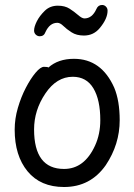

<svg xmlns="http://www.w3.org/2000/svg" viewBox="-20 -729 540 773"><path d="M237.8 23.9Q143.1 23.9 91.1 -39.1Q39.1 -102.1 39.1 -207Q39.1 -251 52 -294.9Q64.9 -338.9 84 -375.5Q103 -412.1 123 -436Q143.1 -460 157.2 -460Q172.9 -460 174.8 -457Q213.9 -492.2 277.8 -492.2Q388.2 -492.2 439.9 -376Q461.9 -323.2 461.9 -245.1Q461.9 -147.9 405.8 -64Q344.2 23.9 237.8 23.9ZM237.8 -48.8Q319.8 -48.8 362.8 -143.1Q383.8 -189 383.8 -245.1Q383.8 -327.1 356 -373.5Q328.1 -419.9 272.9 -419.9Q208 -419.9 162.6 -352.5Q117.2 -285.2 117.2 -208Q117.2 -48.8 237.8 -48.8ZM140.1 -583Q130.9 -583 124 -589.6Q117.2 -596.2 117.2 -606Q117.2 -621.1 128.2 -643.1Q139.2 -665 160.2 -685.5Q181.2 -706.1 212.9 -706.1Q241.2 -706.1 260 -694.1Q278.8 -682.1 294.4 -668.5Q310.1 -654.8 319.8 -654.8Q351.1 -654.8 368.2 -692.9Q375 -709 391.1 -709Q399.9 -709 406.5 -702.4Q413.1 -695.8 413.1 -686Q413.1 -653.8 381.8 -616.2Q356.9 -585.9 317.9 -585.9Q288.1 -585.9 268.1 -598.9Q248 -611.8 235.1 -624.5Q222.2 -637.2 210.9 -637.2Q180.2 -637.2 163.1 -600.1Q157.2 -583 140.1 -583Z"/></svg>

Font: LXGW WenKai Mono GB Screen
Style: Regular
Weight: 400
Monospace: yes
Designer: LXGW / Fontworks Inc.
Foundry: LXGW / Fontworks Inc.
Version: Version 1.510;January 18,2025